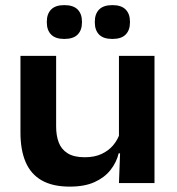

<svg xmlns="http://www.w3.org/2000/svg" viewBox="-20 -698 673 732"><path d="M194 -485V-215.5Q194 -181.5 203.8 -155.2Q213.5 -129 237.5 -113.8Q261.5 -98.5 303 -98.5Q340.5 -98.5 367.2 -111Q394 -123.5 411.5 -144.2Q429 -165 437 -190.5L456 -113.5H432.5Q424 -78.5 401.2 -49.8Q378.5 -21 340.5 -3.8Q302.5 13.5 246 13.5Q181 13.5 139.2 -10.2Q97.5 -34 77.8 -80Q58 -126 58 -192.5V-485ZM569 -485V0H433.5L438.5 -133L433.5 -146V-485ZM225 -549.5Q191.5 -549.5 175 -566.2Q158.5 -583 158.5 -612.5V-615.5Q158.5 -645 175 -661.8Q191.5 -678.5 225 -678.5Q259.5 -678.5 276 -661.8Q292.5 -645 292.5 -615.5V-612.5Q292.5 -583 276 -566.2Q259.5 -549.5 225 -549.5ZM408.5 -549.5Q374 -549.5 357.8 -566.2Q341.5 -583 341.5 -612.5V-615.5Q341.5 -645 358 -661.8Q374.5 -678.5 408.5 -678.5Q442.5 -678.5 459 -661.8Q475.5 -645 475.5 -615.5V-612.5Q475.5 -583 459 -566.2Q442.5 -549.5 408.5 -549.5Z"/></svg>

Font: Anek Gujarati SemiExpanded SemiBold
Style: Regular
Weight: 600
Width: 6
Designer: Mrunmayee Ghaisas (Gujarati), Yesha Goshar (Latin)
Foundry: Ek Type
Version: Version 1.003